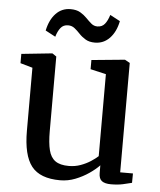

<svg xmlns="http://www.w3.org/2000/svg" viewBox="-55 -818 730 876"><g transform="rotate(5 310.5 -380.0)"><path d="M485.5 9Q458 9 444 -1.2Q430 -11.5 430 -38V-73Q412 -54 384 -34.8Q356 -15.5 322.2 -2.2Q288.5 11 253 11Q160.5 11 121.5 -39Q82.5 -89 82.5 -201V-489.5L26.5 -505.5V-548L165.5 -562.5H168L186.5 -550V-208Q186.5 -154.5 194.8 -121.5Q203 -88.5 224.8 -73Q246.5 -57.5 286.5 -57.5Q315.5 -57.5 340.8 -66.8Q366 -76 386 -89Q406 -102 419 -114V-489.5L347.5 -506V-548L497.5 -562.5H500.5L523 -550V-49H581.5L581 -6Q564 -1.5 540.2 3.8Q516.5 9 485.5 9ZM128 -664Q138.5 -714 165.8 -742.5Q193 -771 233 -771Q260 -771 277.5 -760.8Q295 -750.5 307.8 -737.2Q320.5 -724 332.8 -713.5Q345 -703 361 -703Q382.5 -703 395 -718.5Q407.5 -734 415.5 -760.5L461.5 -736Q451.5 -686.5 423.8 -657.5Q396 -628.5 356 -628.5Q330 -628.5 312.8 -639Q295.5 -649.5 283.2 -662.8Q271 -676 258.2 -686.2Q245.5 -696.5 228 -696.5Q206.5 -696.5 194 -681Q181.5 -665.5 174 -639.5Z"/></g></svg>

Font: Merriweather 28pt
Style: Regular
Weight: 400
Version: Version 2.100